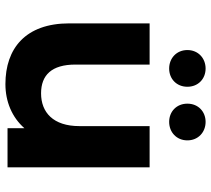

<svg xmlns="http://www.w3.org/2000/svg" viewBox="-56 -734 798 727"><g transform="rotate(90 343.5 -371.0)"><path d="M240 -612C279 -612 309 -640 309 -681C309 -722 279 -750 240 -750C201 -750 170 -722 170 -681C170 -640 201 -612 240 -612ZM442 -612C481 -612 512 -640 512 -681C512 -722 481 -750 442 -750C403 -750 373 -722 373 -681C373 -640 403 -612 442 -612ZM458 -538V-272C458 -173 406 -127 334 -127C265 -127 225 -167 225 -257V-538H69V-234C69 -68 164 8 299 8C365 8 425 -17 466 -64V0H614V-538Z"/></g></svg>

Font: AWKNG-Font
Style: Bold
Weight: 700
Designer: Awakening Church
Foundry: Awakening Church
Version: Version 1.700;PS 001.700;hotconv 1.0.88;makeotf.lib2.5.64775